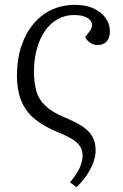

<svg xmlns="http://www.w3.org/2000/svg" viewBox="-20 -540 510 793"><path d="M296 233 269 213Q297 180 309 153.5Q321 127 321 102Q321 81 311 65Q301 49 278.5 35Q256 21 216 5Q167 -16 135 -39.5Q103 -63 84.5 -91.5Q66 -120 58 -154.5Q50 -189 50 -228Q50 -294 67.5 -347.5Q85 -401 117 -440Q149 -479 193 -499.5Q237 -520 290 -520Q334 -520 366 -505.5Q398 -491 416 -466Q434 -441 434 -410Q434 -384 420.5 -369Q407 -354 383 -354Q367 -354 353 -363Q339 -372 332 -387L347 -407Q354 -414 357 -422Q360 -430 360 -436Q360 -455 340 -466.5Q320 -478 286 -478Q250 -478 219.5 -461.5Q189 -445 167 -414Q145 -383 132.5 -339Q120 -295 120 -240Q121 -196 130.5 -162.5Q140 -129 167.5 -103Q195 -77 245 -56Q291 -37 319.5 -18.5Q348 0 361.5 24Q375 48 375 82Q375 106 365 132.5Q355 159 337.5 184.5Q320 210 296 233Z"/></svg>

Font: Literata 24pt Light
Style: Italic
Weight: 300
Italic angle: -2°
Designer: Latin by Veronika Burian and Jose Scaglione. Greek by Irene Vlachou. Cyrillic by Vera Evstafieva
Foundry: TypeTogether
Version: Version 3.103;gftools[0.9.29]